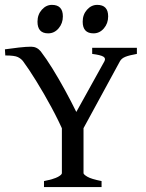

<svg xmlns="http://www.w3.org/2000/svg" viewBox="-20 -760 593 780"><path d="M536.1 -541Q505.4 -535.6 489.5 -529.3Q473.6 -522.9 467.3 -511.2L307.6 -217.8H240.7Q219.2 -268.1 188.7 -324.5Q158.2 -380.9 127.2 -430.9Q96.2 -481 73.7 -511.2Q65.9 -521.5 52.5 -528.1Q39.1 -534.7 1.5 -534.7L0 -559.6Q25.9 -563.5 56.6 -566.9Q87.4 -570.3 106.4 -570.3Q129.9 -570.3 145.5 -551.3Q168 -522 193.4 -481Q218.8 -439.9 243.9 -394Q269 -348.1 290 -305.2L404.3 -511.2Q410.6 -523.4 399.7 -530Q388.7 -536.6 354.5 -541V-565.9H536.1ZM158.7 0V-24.4Q199.7 -32.7 215.6 -41.5Q231.4 -50.3 231.4 -56.6V-286.1H319.3V-56.6Q319.3 -51.3 335 -42Q350.6 -32.7 392.6 -24.4V0ZM235.4 -693.4Q235.4 -665 218 -644.8Q200.7 -624.5 175.8 -624.5Q132.3 -624.5 132.3 -671.9Q132.3 -700.7 149.9 -720.5Q167.5 -740.2 190.9 -740.2Q235.4 -740.2 235.4 -693.4ZM419.4 -693.4Q419.4 -665 402.1 -644.8Q384.8 -624.5 359.9 -624.5Q315.9 -624.5 315.9 -671.9Q315.9 -700.7 333.5 -720.5Q351.1 -740.2 375 -740.2Q419.4 -740.2 419.4 -693.4Z"/></svg>

Font: Dai Banna SIL
Style: Regular
Weight: 400
Designer: Victor Gaultney
Foundry: SIL International
Version: Version 4.000